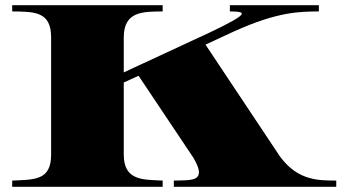

<svg xmlns="http://www.w3.org/2000/svg" viewBox="-20 -720 1336 740"><path d="M1059 -117 772 -548 880 -598C1054 -677 1138 -675 1209 -676V-700H866V-676C928 -675 948 -671 791 -596L457 -441V-576C457 -678 533 -675 607 -676V-700H27V-676C113 -675 177 -676 177 -576V-124C177 -24 113 -28 27 -24V0H607V-24C533 -28 457 -22 457 -124V-402L514 -428L726 -111C780 -18 720 -26 650 -24V0H1276V-24C1214 -25 1130 -20 1059 -117Z"/></svg>

Font: Sprat Extended Black
Style: Regular
Weight: 900
Width: 9
Designer: Ethan Nakache
Foundry: Collletttivo
Version: Version 2.000;Glyphs 3.2 (3217)